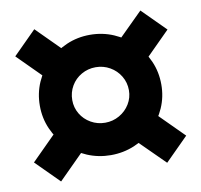

<svg xmlns="http://www.w3.org/2000/svg" viewBox="-75 -723 850 811"><g transform="rotate(-10 350.5 -317.5)"><path d="M350 -580Q404 -580 451.5 -559.5Q499 -539 534.5 -503.5Q570 -468 590.5 -421.5Q611 -375 611 -321Q611 -268 590.5 -221.5Q570 -175 534.5 -139.5Q499 -104 451.5 -84Q404 -64 350 -64Q297 -64 249.5 -84Q202 -104 166.5 -139.5Q131 -175 110.5 -221.5Q90 -268 90 -321Q90 -375 110.5 -421.5Q131 -468 166.5 -503.5Q202 -539 249 -559.5Q296 -580 350 -580ZM350 -441Q317 -441 289 -425Q261 -409 245 -381.5Q229 -354 229 -321Q229 -289 245 -262Q261 -235 289 -219Q317 -203 350 -203Q383 -203 411 -219Q439 -235 455.5 -262Q472 -289 472 -321Q472 -354 455.5 -381.5Q439 -409 411 -425Q383 -441 350 -441ZM123 -644 233 -534 134 -435 24 -545ZM134 -200 233 -101 123 9 24 -90ZM578 -644 677 -545 567 -435 467 -534ZM567 -200 677 -90 578 9 467 -101Z"/></g></svg>

Font: Alexandria
Style: Bold
Weight: 700
Designer: Mohamed Gaber
Foundry: Kief Type Foundry
Version: Version 5.100